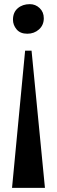

<svg xmlns="http://www.w3.org/2000/svg" viewBox="-20 -768 274 925"><path d="M38 137 101 -524H132L196.5 137ZM124 -748Q151 -748 171 -729Q191 -710 191 -680Q191 -647 167.8 -626.2Q144.5 -605.5 111.5 -605.5Q77.5 -605.5 60 -626.5Q42.5 -647.5 42.5 -673Q42.5 -708.5 65.5 -728.2Q88.5 -748 124 -748Z"/></svg>

Font: Merriweather 144pt
Style: Bold
Weight: 700
Version: Version 2.100